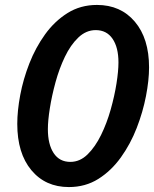

<svg xmlns="http://www.w3.org/2000/svg" viewBox="-20 -749 624 778"><path d="M259 9Q164 9 107 -59.5Q50 -128 50 -247Q50 -300 62 -364Q74 -428 99 -492Q124 -556 162.5 -609.5Q201 -663 253.5 -696Q306 -729 373 -729Q469 -729 526.5 -661Q584 -593 584 -476Q584 -424 571.5 -359.5Q559 -295 534 -230.5Q509 -166 470 -111.5Q431 -57 378.5 -24Q326 9 259 9ZM265 -93Q304 -93 335 -123.5Q366 -154 389.5 -202Q413 -250 428.5 -305Q444 -360 452 -410.5Q460 -461 460 -496Q460 -557 436 -592Q412 -627 368 -627Q329 -627 297.5 -597Q266 -567 243 -519Q220 -471 205 -416Q190 -361 182 -310.5Q174 -260 174 -226Q174 -164 197.5 -128.5Q221 -93 265 -93Z"/></svg>

Font: Instrument Sans SemiCondensed SemiBold Italic
Style: Regular
Weight: 600
Width: 4
Italic angle: -13°
Designer: Rodrigo Fuenzalida
Foundry: fragTYPE
Version: Version 1.000; ttfautohint (v1.8.4.7-5d5b);gftools[0.9.28]